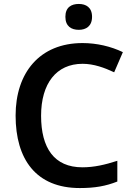

<svg xmlns="http://www.w3.org/2000/svg" viewBox="-20 -942 675 972"><path d="M379 -922C341 -922 311 -905 311 -857C311 -809 341 -791 379 -791C415 -791 446 -809 446 -857C446 -905 415 -922 379 -922ZM398 -619C455 -619 509 -599 558 -576L602 -678C542 -707 470 -724 398 -724C180 -724 59 -573 59 -357C59 -135 163 10 384 10C461 10 516 0 574 -23V-128C512 -108 457 -95 397 -95C254 -95 188 -193 188 -356C188 -519 265 -619 398 -619Z"/></svg>

Font: Noto Sans Kayah Li SemiBold
Style: Regular
Weight: 600
Designer: Monotype Design Team, Sérgio Martins
Foundry: Monotype Imaging Inc.
Version: Version 2.002